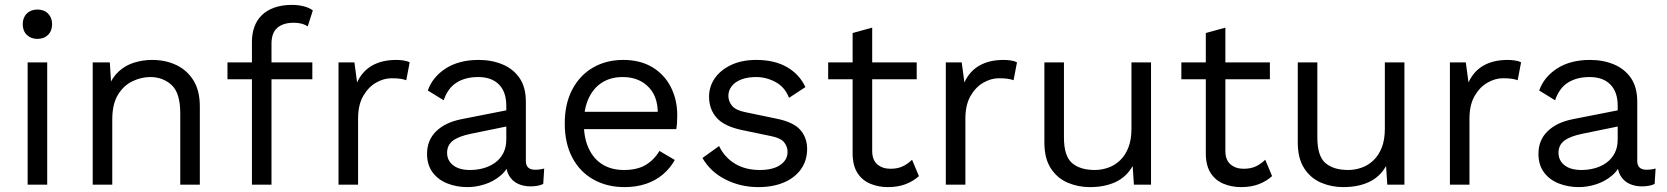

<svg xmlns="http://www.w3.org/2000/svg" viewBox="-20 -755 6815 785"><path d="M173 -500V0H93V-500ZM133 -596Q106 -596 89.5 -612.5Q73 -629 73 -656Q73 -683 89.5 -699.5Q106 -716 133 -716Q160 -716 176.5 -699.5Q193 -683 193 -656Q193 -629 176.5 -612.5Q160 -596 133 -596Z M359 0V-500H429L436 -388L423 -399Q439 -439 466 -463.5Q493 -488 528.5 -499Q564 -510 602 -510Q656 -510 700 -489.5Q744 -469 770.5 -427Q797 -385 797 -320V0H717V-292Q717 -375 681.5 -407.5Q646 -440 594 -440Q558 -440 522 -423Q486 -406 462.5 -368Q439 -330 439 -266V0Z M1174 -735Q1200 -735 1223 -729Q1246 -723 1259 -712L1238 -647Q1226 -655 1212 -658.5Q1198 -662 1181 -662Q1138 -662 1114 -641.5Q1090 -621 1090 -576V-500V-474V0H1010V-584Q1010 -617 1020 -645Q1030 -673 1050.5 -693Q1071 -713 1102 -724Q1133 -735 1174 -735ZM1257 -500V-431H910V-500Z M1364 0V-500H1429L1440 -418Q1461 -464 1501.5 -487Q1542 -510 1600 -510Q1613 -510 1628.5 -508Q1644 -506 1655 -500L1641 -427Q1630 -431 1617 -433Q1604 -435 1580 -435Q1549 -435 1517.5 -417Q1486 -399 1465 -362.5Q1444 -326 1444 -270V0Z M2050 -323Q2050 -379 2020 -409.5Q1990 -440 1935 -440Q1883 -440 1847 -417.5Q1811 -395 1794 -345L1729 -385Q1749 -441 1803 -475.5Q1857 -510 1937 -510Q1991 -510 2035 -491.5Q2079 -473 2104.5 -435.5Q2130 -398 2130 -339V-97Q2130 -61 2168 -61Q2187 -61 2205 -66L2201 -3Q2181 7 2149 7Q2120 7 2097 -4Q2074 -15 2061 -37.5Q2048 -60 2049 -94L2068 -101Q2056 -62 2027 -37.5Q1998 -13 1962 -1.5Q1926 10 1891 10Q1847 10 1809 -5Q1771 -20 1748.5 -50.5Q1726 -81 1726 -126Q1726 -182 1763.5 -218.5Q1801 -255 1868 -268L2066 -307V-241L1905 -208Q1856 -198 1832 -180Q1808 -162 1808 -130Q1808 -99 1832.5 -79.5Q1857 -60 1902 -60Q1931 -60 1957.5 -67.5Q1984 -75 2005 -90.5Q2026 -106 2038 -129.5Q2050 -153 2050 -185Z M2533 10Q2462 10 2406.5 -21Q2351 -52 2320 -110.5Q2289 -169 2289 -250Q2289 -331 2320 -389.5Q2351 -448 2405 -479Q2459 -510 2528 -510Q2598 -510 2647.5 -480Q2697 -450 2723 -398.5Q2749 -347 2749 -283Q2749 -266 2748 -252Q2747 -238 2745 -227H2341V-298H2710L2668 -267Q2676 -350 2635.5 -395Q2595 -440 2526 -440Q2477 -440 2441.5 -417.5Q2406 -395 2386.5 -352.5Q2367 -310 2367 -250Q2367 -191 2387 -148Q2407 -105 2443.5 -82.5Q2480 -60 2531 -60Q2586 -60 2620.5 -81Q2655 -102 2676 -138L2739 -101Q2720 -67 2690.5 -42Q2661 -17 2621.5 -3.5Q2582 10 2533 10Z M3081 10Q3008 10 2946.5 -21Q2885 -52 2852 -109L2920 -158Q2942 -112 2984.5 -86Q3027 -60 3087 -60Q3140 -60 3170 -80.5Q3200 -101 3200 -134Q3200 -155 3186.5 -172.5Q3173 -190 3135 -198L3015 -223Q2942 -238 2910.5 -273Q2879 -308 2879 -360Q2879 -401 2902.5 -435Q2926 -469 2969.5 -489.5Q3013 -510 3072 -510Q3146 -510 3197 -481Q3248 -452 3273 -399L3206 -355Q3189 -399 3151 -419.5Q3113 -440 3072 -440Q3036 -440 3010.5 -430Q2985 -420 2971.5 -402.5Q2958 -385 2958 -363Q2958 -341 2973 -322.5Q2988 -304 3029 -296L3154 -270Q3224 -256 3252 -224Q3280 -192 3280 -146Q3280 -99 3255 -63.5Q3230 -28 3185 -9Q3140 10 3081 10Z M3546 -642V-138Q3546 -101 3567 -83Q3588 -65 3621 -65Q3650 -65 3671 -75Q3692 -85 3709 -102L3737 -35Q3714 -14 3682.5 -2Q3651 10 3610 10Q3572 10 3539 -3.5Q3506 -17 3486.5 -46.5Q3467 -76 3466 -124V-620ZM3728 -500V-431H3366V-500Z M3847 0V-500H3912L3923 -418Q3944 -464 3984.5 -487Q4025 -510 4083 -510Q4096 -510 4111.5 -508Q4127 -506 4138 -500L4124 -427Q4113 -431 4100 -433Q4087 -435 4063 -435Q4032 -435 4000.5 -417Q3969 -399 3948 -362.5Q3927 -326 3927 -270V0Z M4436 10Q4388 10 4345.5 -8Q4303 -26 4276.5 -66.5Q4250 -107 4250 -172V-500H4330V-193Q4330 -117 4363 -88.5Q4396 -60 4456 -60Q4484 -60 4511 -69.5Q4538 -79 4559.5 -99.5Q4581 -120 4593.5 -152Q4606 -184 4606 -228V-500H4686V0H4616L4611 -76Q4585 -31 4540.5 -10.5Q4496 10 4436 10Z M4990 -642V-138Q4990 -101 5011 -83Q5032 -65 5065 -65Q5094 -65 5115 -75Q5136 -85 5153 -102L5181 -35Q5158 -14 5126.5 -2Q5095 10 5054 10Q5016 10 4983 -3.5Q4950 -17 4930.5 -46.5Q4911 -76 4910 -124V-620ZM5172 -500V-431H4810V-500Z M5472 10Q5424 10 5381.5 -8Q5339 -26 5312.5 -66.5Q5286 -107 5286 -172V-500H5366V-193Q5366 -117 5399 -88.5Q5432 -60 5492 -60Q5520 -60 5547 -69.5Q5574 -79 5595.5 -99.5Q5617 -120 5629.5 -152Q5642 -184 5642 -228V-500H5722V0H5652L5647 -76Q5621 -31 5576.5 -10.5Q5532 10 5472 10Z M5908 0V-500H5973L5984 -418Q6005 -464 6045.5 -487Q6086 -510 6144 -510Q6157 -510 6172.5 -508Q6188 -506 6199 -500L6185 -427Q6174 -431 6161 -433Q6148 -435 6124 -435Q6093 -435 6061.5 -417Q6030 -399 6009 -362.5Q5988 -326 5988 -270V0Z M6594 -323Q6594 -379 6564 -409.5Q6534 -440 6479 -440Q6427 -440 6391 -417.5Q6355 -395 6338 -345L6273 -385Q6293 -441 6347 -475.5Q6401 -510 6481 -510Q6535 -510 6579 -491.5Q6623 -473 6648.5 -435.5Q6674 -398 6674 -339V-97Q6674 -61 6712 -61Q6731 -61 6749 -66L6745 -3Q6725 7 6693 7Q6664 7 6641 -4Q6618 -15 6605 -37.5Q6592 -60 6593 -94L6612 -101Q6600 -62 6571 -37.5Q6542 -13 6506 -1.5Q6470 10 6435 10Q6391 10 6353 -5Q6315 -20 6292.5 -50.5Q6270 -81 6270 -126Q6270 -182 6307.5 -218.5Q6345 -255 6412 -268L6610 -307V-241L6449 -208Q6400 -198 6376 -180Q6352 -162 6352 -130Q6352 -99 6376.5 -79.5Q6401 -60 6446 -60Q6475 -60 6501.5 -67.5Q6528 -75 6549 -90.5Q6570 -106 6582 -129.5Q6594 -153 6594 -185Z"/></svg>

Font: Work Sans
Style: Regular
Weight: 400
Designer: Wei Huang
Foundry: Wei Huang
Version: Version 2.006; ttfautohint (v1.8.1.43-b0c9)